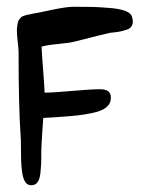

<svg xmlns="http://www.w3.org/2000/svg" viewBox="-20 -585 423 568"><path d="M195 -565Q233 -565 253.5 -564.5Q274 -564 304 -561.5Q334 -559 350 -553Q366 -547 370 -537Q373 -528 373 -521Q373 -513 368.5 -506.5Q364 -500 354.5 -497Q345 -494 338.5 -492.5Q332 -491 320 -489.5Q308 -488 306 -488Q295 -486 201 -462Q186 -458 153 -455Q120 -452 103 -447Q104 -424 107.5 -379Q111 -334 112 -311Q138 -311 193 -316Q248 -321 277 -321Q308 -321 308 -296Q308 -279 295 -268Q282 -257 256.5 -251.5Q231 -246 209 -243.5Q187 -241 154 -239Q121 -237 108 -236Q107 -223 105.5 -200.5Q104 -178 103 -159Q102 -140 102 -123Q102 -119 102 -110.5Q102 -102 101.5 -97.5Q101 -93 100.5 -85Q100 -77 99.5 -72Q99 -67 97.5 -61Q96 -55 94 -51Q92 -47 89 -43.5Q86 -40 81.5 -38.5Q77 -37 72 -37Q61 -37 54.5 -47Q48 -57 45.5 -75.5Q43 -94 42.5 -111Q42 -128 42 -151Q42 -174 41 -184Q35 -266 35 -430Q35 -439 32.5 -461Q30 -483 30 -494Q30 -502 31 -508.5Q32 -515 33 -519.5Q34 -524 37.5 -528Q41 -532 42.5 -534Q44 -536 49 -537.5Q54 -539 56 -540Q58 -541 65 -542Q72 -543 74 -544Q88 -546 129.5 -555Q171 -564 195 -565Z"/></svg>

Font: Because We Mentor
Style: Regular
Weight: 400
Designer: Liz Wetzel, Aaron Williamson, Russ McMullin
Foundry: Red Hat
Version: Version 1.000